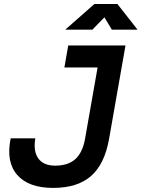

<svg xmlns="http://www.w3.org/2000/svg" viewBox="-20 -918 699 948"><path d="M242.2 9.8Q121.1 9.8 64.9 -54.4Q8.8 -118.7 32.7 -234.9H154.3Q143.6 -171.4 169.2 -135.7Q194.8 -100.1 252.9 -100.1Q315.9 -100.1 351.8 -132.3Q387.7 -164.6 399.9 -232.4L461.9 -585H297.9L316.9 -693.4H599.6L518.6 -232.4Q496.6 -107.9 429.7 -49.1Q362.8 9.8 242.2 9.8ZM302.2 -771.5 446.3 -898.4H559.6L659.2 -771.5H532.2L495.6 -832.5L436 -771.5Z"/></svg>

Font: Cascadia Code PL SemiBold
Style: Italic
Weight: 600
Italic angle: -10°
Monospace: yes
Designer: Aaron Bell
Foundry: Saja Typeworks
Version: Version 2404.023; ttfautohint (v1.8.4)